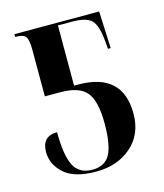

<svg xmlns="http://www.w3.org/2000/svg" viewBox="-88 -603 580 681"><g transform="rotate(-15 201.5 -263.0)"><path d="M183 10Q261 10 312 -34.5Q363 -79 363 -155Q363 -305 199 -305H185V-526H238Q289 -526 308.5 -506.5Q328 -487 333 -424L335 -400H345L339 -536H28V-526Q57 -526 66 -515Q75 -504 75 -466V-295H132Q201 -295 228 -262.5Q255 -230 255 -148Q255 -70 236.5 -35Q218 0 171 0Q123 0 103.5 -38Q84 -76 84 -161Q28 -161 28 -103Q28 -58 65 -24Q102 10 183 10Z"/></g></svg>

Font: Noto Serif Display Condensed Semi
Style: Regular
Weight: 600
Width: 3
Designer: Monotype Design Team
Foundry: Monotype Imaging Inc.
Version: Version 1.900